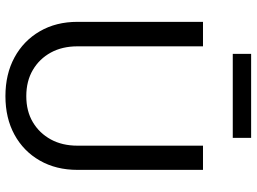

<svg xmlns="http://www.w3.org/2000/svg" viewBox="-136 -774 923 690"><g transform="rotate(90 325.0 -429.5)"><path d="M326 12Q247 12 187 -20.5Q127 -53 93 -111.5Q59 -170 59 -247V-698H147V-247Q147 -192 169.5 -151Q192 -110 232 -86.5Q272 -63 326 -63Q380 -63 419.5 -86.5Q459 -110 481.5 -151Q504 -192 504 -247V-698H591V-247Q591 -170 557.5 -111.5Q524 -53 464.5 -20.5Q405 12 326 12ZM174 -805V-871H476V-805Z"/></g></svg>

Font: Azeret Mono Light
Style: Regular
Weight: 300
Designer: Martin Vácha
Foundry: Displaay
Version: Version 1.002